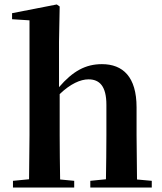

<svg xmlns="http://www.w3.org/2000/svg" viewBox="-20 -839 727 859"><path d="M452 0H659V-30L593 -36L591 -235V-359C591 -495 530 -552 436 -552C363 -552 306 -521 244 -449V-651L247 -810L234 -819L34 -780V-753L112 -748V-235L110 -37L38 -30V0H312V-30L249 -36C248 -93 247 -179 247 -235V-418C295 -464 340 -484 376 -484C425 -484 456 -454 456 -370V-235C456 -177 455 -93 454 -37L384 -30V0Z"/></svg>

Font: GenRyuMin2 TW B
Style: Regular
Weight: 700
Version: Version 2.100;PS 2.1;hotconv 16.6.51;makeotf.lib2.5.65220 DE